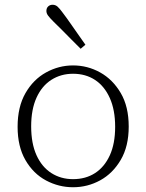

<svg xmlns="http://www.w3.org/2000/svg" viewBox="-20 -775 615 807"><path d="M287 12Q227 12 173.5 -16.5Q120 -45 87 -102Q54 -159 54 -242Q54 -326 87 -383.5Q120 -441 173.5 -470.5Q227 -500 287 -500Q348 -500 401 -470.5Q454 -441 487.5 -384Q521 -327 521 -243Q521 -160 487.5 -103Q454 -46 401 -17Q348 12 287 12ZM287 -22Q340 -22 379.5 -47.5Q419 -73 441.5 -122Q464 -171 464 -242Q464 -313 441.5 -363Q419 -413 379.5 -439Q340 -465 287 -465Q236 -465 196 -439.5Q156 -414 133.5 -364.5Q111 -315 111 -244Q111 -172 133.5 -122.5Q156 -73 196 -47.5Q236 -22 287 -22ZM339 -587 319 -570Q299 -590 279.5 -609.5Q260 -629 241.5 -648Q223 -667 205 -684Q189 -700 182 -709.5Q175 -719 175 -729Q175 -741 182.5 -748Q190 -755 201 -755Q213 -755 222 -747Q231 -739 244 -721Q260 -700 275.5 -677.5Q291 -655 307 -632.5Q323 -610 339 -587Z"/></svg>

Font: Source Serif 4 Light
Style: Regular
Weight: 300
Designer: Frank Grießhammer
Foundry: Adobe Systems Incorporated
Version: Version 4.004;hotconv 1.0.116;makeotfexe 2.5.65601